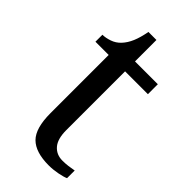

<svg xmlns="http://www.w3.org/2000/svg" viewBox="-213 -714 779 779"><g transform="rotate(45 176.0 -324.5)"><path d="M240 10Q164 10 129.5 -24.5Q95 -59 95 -145V-479H19V-519Q37 -519 59 -526.5Q81 -534 97 -551Q114 -569 125 -595Q136 -621 143 -659H189V-536H320V-479H189V-142Q189 -91 210 -67Q231 -43 265 -43Q283 -43 298 -45Q313 -47 329 -50V-6Q316 0 290 5Q264 10 240 10Z"/></g></svg>

Font: Noto Serif NP Hmong
Style: Regular
Weight: 400
Designer: Dalton Maag Ltd
Foundry: Dalton Maag Ltd
Version: Version 1.001